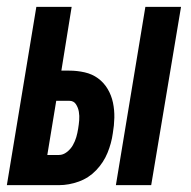

<svg xmlns="http://www.w3.org/2000/svg" viewBox="-37 -540 557 560"><path d="M301 0 387 -520H491L404 0ZM-17 0 69 -520H172L142 -334H165Q188 -334 210 -329Q232 -324 249 -311.5Q266 -299 277 -280.5Q288 -262 292.5 -240.5Q297 -219 296.5 -196.5Q296 -174 292 -151Q288 -122 276.5 -94Q265 -66 243.5 -43.5Q222 -21 193 -10.5Q164 0 135 0ZM101 -88H135Q147 -88 158 -96.5Q169 -105 175.5 -116.5Q182 -128 185.5 -140Q189 -152 191 -165Q193 -177 194 -189.5Q195 -202 193 -214Q191 -226 184.5 -236Q178 -246 165 -246H127Z"/></svg>

Font: Iosevka SS04 Oblique
Style: Bold
Weight: 700
Italic angle: -9°
Monospace: yes
Designer: Belleve Invis
Foundry: Belleve Invis
Version: Version 19.0.0; ttfautohint (v1.8.4)